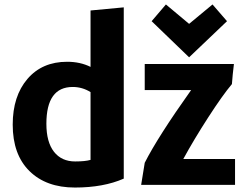

<svg xmlns="http://www.w3.org/2000/svg" viewBox="-20 -821 1110 861"><path d="M535 -788V-20Q444 20 316 20Q187 20 112 -54Q37 -128 37 -262Q37 -390 103 -467Q169 -544 281 -544Q340 -544 386 -521V-774Q490 -784 535 -788ZM386 -104V-408Q349 -431 306 -431Q188 -431 188 -266Q188 -184 222 -140.5Q256 -97 317 -97Q362 -97 386 -104ZM1029 -534Q1023 -486 1020 -444Q978 -394 914 -295Q850 -196 802 -108H1034V8H613Q619 -25 629 -91Q687 -206 837 -417H629V-534ZM724 -801 828 -714 933 -801 998 -726 828 -564 660 -726Z"/></svg>

Font: Repo
Style: Bold
Weight: 700
Designer: Stefan Peev
Foundry: Context Ltd
Version: Version 001.000